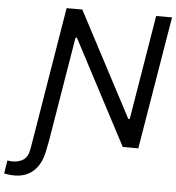

<svg xmlns="http://www.w3.org/2000/svg" viewBox="-153 -784 960 1047"><g transform="rotate(5 327.0 -261.0)"><path d="M48.8 0H136.7L125 58.6Q117.7 96.2 103 124Q88.4 151.9 67.9 169.9Q47.4 188 21.7 197Q-3.9 206.1 -33.2 206.1Q-50.3 206.1 -65.4 204.3Q-80.6 202.6 -91.8 200.2L-80.1 127.9Q-74.2 128.9 -67.1 129.9Q-60.1 130.9 -53.7 130.9Q-18.6 130.9 6.3 115.2Q31.2 99.6 39.1 56.6ZM746.1 -727.5 625 0H540L239.3 -571.3H231.4L136.7 0H48.8L168.9 -727.5H254.9L556.6 -155.3H564.5L659.2 -727.5Z"/></g></svg>

Font: Inter Tight
Style: Italic
Weight: 400
Italic angle: -9.39999°
Designer: Rasmus Andersson
Foundry: rsms
Version: Version 3.002